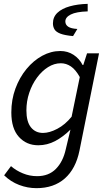

<svg xmlns="http://www.w3.org/2000/svg" viewBox="-20 -765 571 1005"><path d="M170.9 219.9Q124.4 219.9 80.3 203.1Q36.2 186.3 1.7 152.7L37.5 104.6Q64.1 127.8 99.7 142.4Q135.2 157.1 174.1 157.1Q235.3 157.1 272.7 118.9Q310.1 80.8 324.2 16.5L348.8 -86.6Q311.1 -49.1 269.1 -26.8Q227 -4.6 180.3 -4.6Q118.7 -4.6 79 -48.3Q39.3 -92 39.3 -176.4Q39.3 -243.4 60.8 -301.6Q82.3 -359.8 118.8 -404Q155.3 -448.2 201.1 -473.1Q246.9 -498 295.7 -498Q334.4 -498 364.9 -478.1Q395.3 -458.3 412.5 -424.7H415.9L435.7 -486H498.4L396.1 22.9Q376.8 118.3 319.3 169.1Q261.7 219.9 170.9 219.9ZM205 -69.2Q239 -69.2 280 -90.8Q321 -112.3 354.8 -154.1L397.6 -361.6Q376 -400.5 351.3 -417.2Q326.6 -433.9 298.6 -433.9Q263.6 -433.9 231.3 -413.5Q198.9 -393.1 173.4 -358.3Q147.8 -323.5 133 -279.1Q118.2 -234.8 118.2 -187.3Q118.2 -128.3 141.7 -98.8Q165.3 -69.2 205 -69.2ZM362.4 -576.1Q319.4 -580 296.5 -588.7Q273.6 -597.5 265.4 -611.1Q257.1 -624.8 257.1 -642.5Q257.1 -675.9 280.6 -698.2Q304.2 -720.4 345.2 -731.9Q386.2 -743.5 438.9 -744.8L439 -705.4Q379.1 -703.6 350.6 -689.2Q322 -674.8 322 -652.7Q322 -635.5 336.8 -625.4Q351.6 -615.3 384.9 -613.4Z"/></svg>

Font: Source Sans 3 VF
Style: Italic
Weight: 200
Italic angle: -11°
Designer: Paul D. Hunt
Foundry: Adobe Systems Incorporated
Version: Version 3.042;hotconv 1.0.118;makeotfexe 2.5.65603